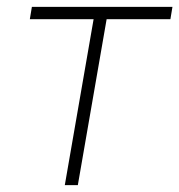

<svg xmlns="http://www.w3.org/2000/svg" viewBox="-20 -540 523 560"><path d="M67 -484H253L169 0H207L291 -484H477L483 -520H73Z"/></svg>

Font: Fixel Display ExtraLight
Style: Italic
Weight: 200
Italic angle: -10°
Designer: AlfaBravo + MacPaw
Foundry: Kyrylo Tkachov, Marchela Mozhyna, Serhii Makarenko, Maria Weinstein, Zakhar Kryvoshyya
Version: Version 1.210;Glyphs 3.2 (3217)